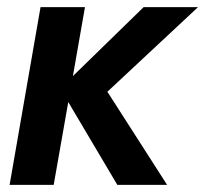

<svg xmlns="http://www.w3.org/2000/svg" viewBox="-20 -520 577 540"><path d="M7 0 94 -500H219L185 -306L384 -500H537L282 -262L450 0H310L172 -233L131 0Z"/></svg>

Font: Cabin VF Beta
Style: Italic
Weight: 400
Italic angle: -7°
Designer: Pablo Impallari
Foundry: Pablo Impallari. http://www.impallari.com Igino Marini. http://www.ikern.com
Version: Version 2.300